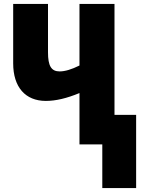

<svg xmlns="http://www.w3.org/2000/svg" viewBox="-20 -734 728 976"><path d="M562 -714H384V-401C344 -381 310 -371 283 -371C240 -371 224 -400 224 -468V-714H47V-412C47 -291 109 -221 213 -221C263 -221 319 -234 384 -261V0H500V222H672V-150H562Z"/></svg>

Font: Noto Sans Condensed Black
Style: Regular
Weight: 900
Width: 3
Designer: Monotype Design Team
Foundry: Monotype Imaging Inc.
Version: Version 2.013